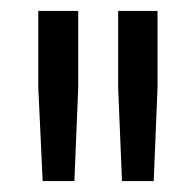

<svg xmlns="http://www.w3.org/2000/svg" viewBox="-20 -720 358 351"><path d="M123 -700V-560L116 -389H58L50 -560V-700ZM268 -700V-560L261 -389H203L196 -560V-700Z"/></svg>

Font: Fivo Sans
Style: Regular
Weight: 400
Designer: Alexander Slobzheninov
Foundry: Alexander Slobzheninov
Version: 1.0